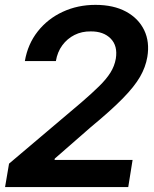

<svg xmlns="http://www.w3.org/2000/svg" viewBox="-20 -757 624 777"><path d="M0.5 0 16.6 -94.7 309.6 -342.8Q352.1 -379.4 381.1 -408Q410.2 -436.5 426.8 -462.9Q443.4 -489.3 448.7 -519.5Q457 -571.3 428 -600.8Q398.9 -630.4 347.2 -629.9Q311 -630.4 281.5 -615.5Q252 -600.6 232.2 -573.7Q212.4 -546.9 206.1 -509.8H80.6Q92.3 -578.6 132.8 -629.9Q173.3 -681.2 233.9 -709.2Q294.4 -737.3 366.2 -737.3Q439.5 -737.3 490 -710Q540.5 -682.6 563.5 -635Q586.4 -587.4 576.2 -526.4Q569.3 -485.4 546.6 -446Q523.9 -406.7 476.8 -358.6Q429.7 -310.5 347.7 -242.7L201.7 -115.2L200.7 -109.9H516.6L499 0Z"/></svg>

Font: Inter Tight SemiBold
Style: Italic
Weight: 600
Italic angle: -9.39999°
Designer: Rasmus Andersson
Foundry: rsms
Version: Version 3.004